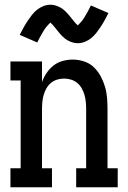

<svg xmlns="http://www.w3.org/2000/svg" viewBox="-20 -789 540 809"><path d="M24 0V-80H67V-450H24V-530H157V-443Q164 -463 176 -481Q188 -499 205 -512.5Q222 -526 243.5 -532Q265 -538 286 -538Q310 -538 333.5 -530.5Q357 -523 374.5 -506.5Q392 -490 403.5 -469Q415 -448 422 -425Q429 -402 431 -378Q433 -354 433 -330V-80H476V0H301V-80H343V-330Q343 -345 341.5 -360Q340 -375 336 -389Q332 -403 324.5 -416.5Q317 -430 305.5 -439.5Q294 -449 279.5 -453.5Q265 -458 250 -458Q235 -458 220.5 -453.5Q206 -449 194.5 -439.5Q183 -430 175.5 -416.5Q168 -403 164 -389Q160 -375 158.5 -360Q157 -345 157 -330V-80H199V0ZM308 -607Q300 -607 292.5 -608.5Q285 -610 278.5 -612.5Q272 -615 265 -619Q258 -623 252.5 -627.5Q247 -632 241 -638Q235 -644 230.5 -649.5Q226 -655 221.5 -660.5Q217 -666 211.5 -673Q206 -680 201.5 -685Q197 -690 192 -694Q190 -692 186 -687.5Q182 -683 180 -681Q178 -679 175.5 -676Q173 -673 170.5 -669.5Q168 -666 165.5 -662Q163 -658 160.5 -653.5Q158 -649 155 -644Q152 -639 149 -633.5Q146 -628 143 -622Q140 -616 137 -610L63 -642Q72 -660 80.5 -675Q89 -690 97.5 -702.5Q106 -715 114.5 -726Q123 -737 135 -747Q147 -757 162 -763Q177 -769 192 -769Q200 -769 207.5 -767.5Q215 -766 221.5 -763.5Q228 -761 235 -757Q242 -753 247.5 -748.5Q253 -744 259 -738Q265 -732 269.5 -726.5Q274 -721 278.5 -715.5Q283 -710 288.5 -703Q294 -696 298.5 -691Q303 -686 308 -682Q310 -684 314 -688.5Q318 -693 320 -695Q322 -697 324.5 -700Q327 -703 329.5 -706.5Q332 -710 334.5 -714Q337 -718 339.5 -722.5Q342 -727 345 -732Q348 -737 351 -742.5Q354 -748 357 -754Q360 -760 363 -766L437 -734Q428 -716 419.5 -701Q411 -686 402.5 -673.5Q394 -661 385.5 -650Q377 -639 365 -629Q353 -619 338 -613Q323 -607 308 -607Z"/></svg>

Font: Iosevka Slab Medium
Style: Regular
Weight: 500
Monospace: yes
Designer: Belleve Invis
Foundry: Belleve Invis
Version: Version 11.1.1; ttfautohint (v1.8.3)